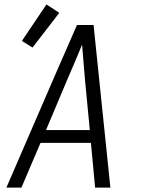

<svg xmlns="http://www.w3.org/2000/svg" viewBox="-20 -848 640 868"><path d="M9 0 221 -490 328 -735H403L479 0H410L391 -202H163L77 0ZM386 -260 364 -490Q361 -529 357.5 -568Q354 -607 351 -646Q335 -607 318.5 -568Q302 -529 285 -490L188 -260ZM127 -633 79 -663 190 -828 248 -790Z"/></svg>

Font: Iosevka SS04 Lt Ex Obl
Style: Regular
Weight: 300
Width: 7
Italic angle: -9°
Monospace: yes
Designer: Belleve Invis
Foundry: Belleve Invis
Version: Version 19.0.0; ttfautohint (v1.8.4)